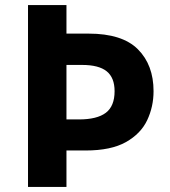

<svg xmlns="http://www.w3.org/2000/svg" viewBox="-20 -734 668 754"><path d="M583 -376Q583 -315 558 -262Q533 -209 474.5 -176Q416 -143 316 -143H241V0H90V-714H241V-602H328Q460 -602 521.5 -540.5Q583 -479 583 -376ZM290 -265Q361 -265 395.5 -291Q430 -317 430 -376Q430 -429 399 -454Q368 -479 302 -479H241V-265Z"/></svg>

Font: Noto Sans New Tai Lue
Style: Regular
Weight: 400
Designer: Monotype Design Team
Foundry: Monotype Imaging Inc.
Version: Version 2.003